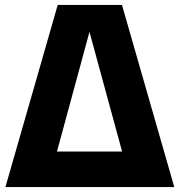

<svg xmlns="http://www.w3.org/2000/svg" viewBox="-20 -760 730 780"><path d="M2 0 214.5 -740H475.5L688 0ZM211.5 -144.5H476L343.5 -630.5Z"/></svg>

Font: Encode Sans Semi Condensed ExtraBold
Style: Regular
Weight: 800
Width: 4
Designer: Multiple Designers
Foundry: Impallari Type
Version: Version 3.000; ttfautohint (v1.8.3) -l 8 -r 50 -G 200 -x 14 